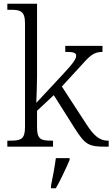

<svg xmlns="http://www.w3.org/2000/svg" viewBox="-20 -780 598 1021"><path d="M19 0H262V-32H256C199 -32 177 -38 177 -102V-191L266 -274L374 -103C433 -9 451 0 544 0H558V-32H554C510 -32 480 -57 439 -120L309 -320L398 -417C455 -480 474 -504 525 -504V-536H327V-504C367 -504 385 -501 385 -484C385 -468 374 -448 310 -380L173 -233C174 -259 177 -331 177 -374V-760H19V-728H37C89 -728 113 -721 113 -655V-105C113 -39 91 -32 33 -32H19ZM251 208V221H277C301 180 332 113 350 71V61H277C271 107 261 161 251 208Z"/></svg>

Font: Noto Serif Light
Style: Regular
Weight: 300
Designer: Monotype Design Team
Foundry: Monotype Imaging Inc.
Version: Version 2.013